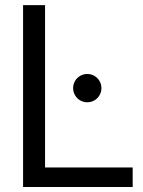

<svg xmlns="http://www.w3.org/2000/svg" viewBox="-20 -748 571 768"><path d="M72.3 -727.5H160.2V-78.1H510.7V0H72.3ZM272.5 -395.5Q272.5 -410.6 280 -423.8Q287.6 -437 300.8 -444.6Q314 -452.1 329.1 -452.1Q344.2 -452.1 357.4 -444.6Q370.6 -437 378.2 -423.8Q385.7 -410.6 385.7 -395.5Q385.7 -380.4 378.2 -367.2Q370.6 -354 357.4 -346.4Q344.2 -338.9 329.1 -338.9Q314 -338.9 300.8 -346.4Q287.6 -354 280 -367.2Q272.5 -380.4 272.5 -395.5Z"/></svg>

Font: Intratopia Thin
Style: Regular
Weight: 100
Designer: Rasmus Andersson
Foundry: rsms
Version: Version 3.000;Glyphs 3.2.3 (3260)